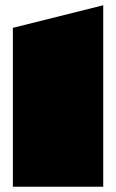

<svg xmlns="http://www.w3.org/2000/svg" viewBox="-20 -711 442 731"><path d="M29 0V-605L373 -691V0Z"/></svg>

Font: Erica One
Style: Regular
Weight: 400
Designer: Miguel Hernandez
Foundry: Miguel Hernandez
Version: Version 1.003